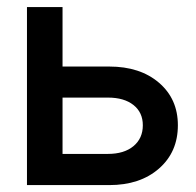

<svg xmlns="http://www.w3.org/2000/svg" viewBox="-20 -536 568 556"><path d="M161.1 -343.3H296.4Q385.7 -343.3 440.4 -296.4Q495.1 -249.5 495.1 -173.3Q495.1 -95.7 440.4 -47.9Q385.7 0 296.4 0H58.1V-515.6H161.1ZM161.1 -253.4V-90.3H292.5Q339.4 -90.3 366.5 -112.8Q393.6 -135.3 393.6 -173.3Q393.6 -210.4 366.5 -231.9Q339.4 -253.4 292.5 -253.4Z"/></svg>

Font: Inter Display Medium
Style: Regular
Weight: 500
Designer: Rasmus Andersson
Foundry: rsms
Version: Version 4.001;git-9221beed3